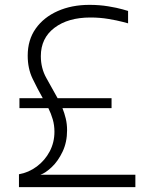

<svg xmlns="http://www.w3.org/2000/svg" viewBox="-20 -770 626 790"><path d="M58 0V-53Q98 -60 131.5 -85Q165 -110 184.5 -147Q204 -184 204 -228Q204 -255 197 -279Q190 -303 179 -325H60V-366H156Q134 -405 114 -446.5Q94 -488 94 -541Q94 -606 127 -652.5Q160 -699 217.5 -724.5Q275 -750 348 -750Q389 -750 425.5 -744Q462 -738 484.5 -731.5Q507 -725 507 -725V-674Q507 -674 484.5 -680Q462 -686 426.5 -692Q391 -698 352 -698Q260 -698 204 -655.5Q148 -613 148 -539Q148 -489 171 -448.5Q194 -408 217 -366H439V-325H237Q245 -305 250.5 -282.5Q256 -260 256 -234Q256 -185 237.5 -146Q219 -107 193 -82.5Q167 -58 146 -51H537V0Z"/></svg>

Font: Be Vietnam Pro ExtraLight
Style: Regular
Weight: 200
Designer: Lam Bao, Tony Le, Vietanh Nguyen
Foundry: Yellow Type Foundry
Version: Version 1.002; ttfautohint (v1.8.3)